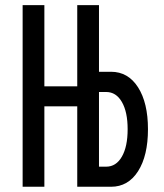

<svg xmlns="http://www.w3.org/2000/svg" viewBox="-20 -713 626 733"><path d="M66.4 0V-693.4H149.4V-383.3H274.9V-693.4H357.9V-439H403.8Q469.2 -439 507.1 -379.6Q544.9 -320.3 544.9 -219.7Q544.9 -118.7 507.1 -59.3Q469.2 0 403.8 0H274.9V-307.1H149.4V0ZM357.9 -76.7H385.3Q423.3 -76.7 445.3 -115Q467.3 -153.3 467.3 -219.7Q467.3 -285.6 445.3 -323.7Q423.3 -361.8 385.3 -361.8H357.9Z"/></svg>

Font: Cascadia Mono NF SemiLight
Style: Regular
Weight: 350
Monospace: yes
Designer: Aaron Bell
Foundry: Saja Typeworks
Version: Version 2404.023; ttfautohint (v1.8.4)